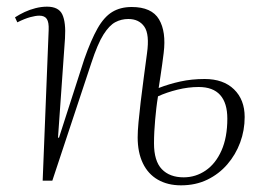

<svg xmlns="http://www.w3.org/2000/svg" viewBox="-20 -542 778 576"><path d="M456 -278Q487 -290 521 -297.5Q555 -305 594 -305Q650 -305 682 -274Q714 -243 714 -191Q714 -151 700.5 -114.5Q687 -78 662 -49Q637 -20 602 -3Q567 14 523 14Q483 14 453.5 -3Q424 -20 408.5 -52.5Q393 -85 393 -130Q393 -148 395.5 -175Q398 -202 402 -236Q406 -270 411 -307Q416 -344 421 -382Q429 -439 413 -462Q397 -485 365 -485Q344 -485 326 -475.5Q308 -466 290.5 -438.5Q273 -411 254 -353L137 0H108L126 -452Q127 -475 120.5 -485Q114 -495 98 -495Q87 -495 70.5 -490.5Q54 -486 32 -475L25 -490Q39 -499 54 -506Q69 -513 86.5 -517.5Q104 -522 121 -522Q156 -522 167 -498.5Q178 -475 175 -427L154 -129H157L233 -365Q253 -422 272.5 -456.5Q292 -491 316.5 -506Q341 -521 375 -521Q435 -521 457 -484Q479 -447 471 -383Q469 -366 466.5 -348.5Q464 -331 461.5 -314Q459 -297 456 -278ZM454 -253Q451 -235 449 -217.5Q447 -200 445.5 -183Q444 -166 443 -148Q442 -130 442 -112Q442 -59 465.5 -34.5Q489 -10 531 -10Q567 -10 597 -30.5Q627 -51 644.5 -90.5Q662 -130 662 -186Q662 -233 640.5 -257Q619 -281 576 -281Q545 -281 512.5 -273Q480 -265 454 -253Z"/></svg>

Font: Literata 60pt ExtraLight
Style: Italic
Weight: 250
Italic angle: -2°
Designer: Latin by Veronika Burian and Jose Scaglione. Greek by Irene Vlachou. Cyrillic by Vera Evstafieva
Foundry: TypeTogether
Version: Version 3.103;gftools[0.9.29]